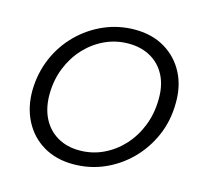

<svg xmlns="http://www.w3.org/2000/svg" viewBox="-105 -826 998 952"><g transform="rotate(15 394.0 -350.0)"><path d="M349 12Q261 12 195.5 -27Q130 -66 94.5 -135Q59 -204 60 -292Q62 -380 94.5 -456Q127 -532 184.5 -589.5Q242 -647 316.5 -679.5Q391 -712 475 -712Q563 -712 628.5 -673Q694 -634 729.5 -566Q765 -498 763 -409Q762 -320 729 -244Q696 -168 639 -110.5Q582 -53 508 -20.5Q434 12 349 12ZM361 -62Q426 -62 482.5 -88.5Q539 -115 582 -161.5Q625 -208 650 -270.5Q675 -333 676 -405Q678 -477 651.5 -529Q625 -581 576 -609Q527 -637 462 -637Q398 -637 341.5 -611Q285 -585 241.5 -538.5Q198 -492 173 -430Q148 -368 147 -297Q146 -225 172.5 -172Q199 -119 248 -90.5Q297 -62 361 -62Z"/></g></svg>

Font: DM Sans 20pt
Style: Italic
Weight: 400
Italic angle: -10°
Version: Version 4.004;gftools[0.9.30]